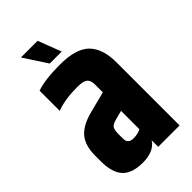

<svg xmlns="http://www.w3.org/2000/svg" viewBox="-229 -820 895 895"><g transform="rotate(-45 218.5 -372.5)"><path d="M50 -576Q105 -595 203 -595Q309 -595 353 -550.5Q397 -506 397 -416V0H256V-43Q227 2 154 2Q83 2 51 -32.5Q19 -67 19 -143V-177Q19 -244 48.5 -280Q78 -316 144 -334L253 -362V-417Q252 -443 238 -453.5Q224 -464 187 -464Q104 -464 50 -443ZM252 -120V-241L206 -229Q181 -222 174 -211Q167 -200 167 -171V-143Q167 -109 202 -109Q232 -109 252 -120ZM98 -747H208L252 -632H173Z"/></g></svg>

Font: Khand Black
Style: Regular
Weight: 900
Designer: Sanchit Sawaria and Jyotish Sonowal (Devanagari), Satya Rajpurohit (Latin)
Foundry: Indian Type Foundry
Version: Version 2.000;PS 1.0;hotconv 1.0.79;makeotf.lib2.5.61930